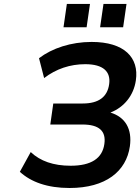

<svg xmlns="http://www.w3.org/2000/svg" viewBox="-20 -942 711 973"><path d="M332.5 10.7C516.1 10.7 620.1 -73.7 638.2 -200.7C650.4 -288.1 615.2 -348.6 539.6 -371.6C608.9 -398.4 657.7 -458.5 668.5 -534.7C685.5 -650.4 609.9 -729.5 444.3 -729.5C340.3 -729.5 244.1 -697.8 177.7 -647L203.6 -546.4C264.6 -593.3 335.9 -616.7 412.1 -616.7C504.9 -616.7 542 -577.6 533.2 -515.6C524.4 -451.2 480.5 -417.5 399.4 -417.5H250L234.9 -311H397.9C482.4 -311 518.6 -277.8 508.8 -211.9C498.5 -139.2 441.9 -102.1 337.9 -102.1C251 -102.1 184.1 -125.5 135.7 -171.4L80.6 -71.3C137.2 -19.5 220.2 10.7 332.5 10.7ZM418.9 -803.7 436 -921.9H318.8L301.8 -803.7ZM604 -803.7 621.1 -921.9H504.4L487.3 -803.7Z"/></svg>

Font: Winston SemiBold
Style: Italic
Weight: 600
Italic angle: -8.13011°
Designer: Vernon Adams, Kim Jin-seong, David Berlow, Cristiano Sobral
Foundry: The Winston Project Authors
Version: Version 3.004